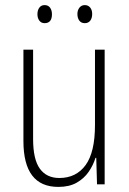

<svg xmlns="http://www.w3.org/2000/svg" viewBox="-20 -724 507 754"><path d="M391 -529V0H361L358 -104H355Q346 -75 328 -49Q310 -23 281 -6.5Q252 10 209 10Q72 10 72 -170V-529H110V-178Q110 -98 136.5 -61.5Q163 -25 213 -25Q279 -25 316 -75.5Q353 -126 353 -233V-529ZM127 -668Q127 -684 134.5 -694Q142 -704 155 -704Q169 -704 176.5 -694Q184 -684 184 -668Q184 -633 155 -633Q142 -633 134.5 -643Q127 -653 127 -668ZM284 -669Q284 -684 292 -694Q300 -704 313 -704Q326 -704 334 -694.5Q342 -685 342 -669Q342 -653 334.5 -643Q327 -633 313 -633Q299 -633 291.5 -643Q284 -653 284 -669Z"/></svg>

Font: Noto Sans Kannada Condensed ExtraLight
Style: Regular
Weight: 200
Width: 3
Designer: Jelle Bosma - Monotype Design Team
Foundry: Monotype Imaging Inc.
Version: Version 2.005; ttfautohint (v1.8.4.7-5d5b)